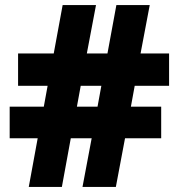

<svg xmlns="http://www.w3.org/2000/svg" viewBox="-20 -734 702 754"><path d="M509 -397 494 -315H613V-191H471L435 0H304L340 -191H258L223 0H93L128 -191H18V-315H152L167 -397H51V-524H191L226 -714H357L321 -524H402L437 -714H568L532 -524H644V-397ZM282 -315H363L378 -397H297Z"/></svg>

Font: Noto Sans Cherokee Black
Style: Regular
Weight: 900
Designer: Monotype Design Team
Foundry: Monotype Imaging Inc.
Version: Version 2.001; ttfautohint (v1.8.4.7-5d5b)